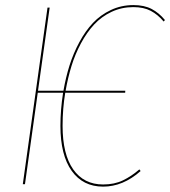

<svg xmlns="http://www.w3.org/2000/svg" viewBox="-20 -710 656 740"><path d="M494.1 -690.4Q536.1 -690.4 564.7 -675.3Q593.3 -660.2 615.7 -632.8L610.8 -627Q588.4 -653.8 561 -668.2Q533.7 -682.6 493.7 -682.6Q448.7 -682.6 409.9 -664.3Q371.1 -646 342.8 -615.5Q314.5 -585 292 -543Q269.5 -501 255.6 -455.8Q241.7 -410.6 232.9 -360.4H462.9L462.4 -352.5H231.4Q221.2 -291 221.2 -225.1Q221.2 -115.2 262.2 -57.1Q303.2 1 377.4 1Q420.9 1 453.9 -14.9Q486.8 -30.8 517.1 -57.1L522 -50.8Q454.1 9.3 377.4 9.3Q299.8 9.3 256.3 -51.5Q212.9 -112.3 212.9 -224.6Q212.9 -286.6 223.1 -352.5H125.5L76.2 0H67.9L163.1 -680.7H171.4L126.5 -360.4H224.6Q233.4 -411.6 248 -458Q262.7 -504.4 285.9 -547.6Q309.1 -590.8 338.4 -621.8Q367.7 -652.8 407.7 -671.6Q447.8 -690.4 494.1 -690.4Z"/></svg>

Font: Fira Sans Compressed Eight
Style: Italic
Weight: 100
Width: 3
Italic angle: -8°
Designer: Carrois Corporate & Edenspiekermann AG
Foundry: Carrois Corporate GbR & Edenspiekermann AG
Version: Version 4.203;PS 004.203;hotconv 1.0.88;makeotf.lib2.5.64775